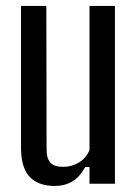

<svg xmlns="http://www.w3.org/2000/svg" viewBox="-20 -620 463 648"><path d="M164.9 7.6Q109.3 7.6 80.1 -23.1Q50.9 -53.8 50.9 -122.8V-600H136.4L137.2 -115.8Q137.2 -84.6 150.4 -70.8Q163.6 -56.9 193.3 -56.9Q222.5 -56.9 247 -72Q271.4 -87.1 282.1 -114.2V-600H367.9V0H282.1V-56.3H267.7Q249.5 -22.9 223.9 -7.6Q198.2 7.6 164.9 7.6Z"/></svg>

Font: Big Shoulders Text SC Thin
Style: Regular
Weight: 100
Designer: Patric King
Foundry: XO Type Co
Version: Version 2.002